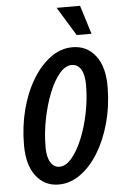

<svg xmlns="http://www.w3.org/2000/svg" viewBox="-62 -993 652 1045"><g transform="rotate(-5 263.5 -470.5)"><path d="M216 9Q140 9 93 -51Q46 -111 46 -221Q46 -323 70 -415Q94 -507 137 -577.5Q180 -648 235.5 -688.5Q291 -729 355 -729Q434 -729 481.5 -667Q529 -605 527 -491Q526 -391 501 -300.5Q476 -210 433.5 -140.5Q391 -71 335 -31Q279 9 216 9ZM229 -87Q263 -87 295.5 -125Q328 -163 354 -226Q380 -289 395.5 -365.5Q411 -442 411 -519Q411 -574 393 -603.5Q375 -633 342 -633Q308 -633 276 -595.5Q244 -558 218.5 -494.5Q193 -431 177.5 -354Q162 -277 162 -199Q162 -146 180 -116.5Q198 -87 229 -87ZM384 -793 288 -950H416L465 -793Z"/></g></svg>

Font: Instrument Sans Condensed SemiBold Italic
Style: Regular
Weight: 600
Width: 3
Italic angle: -13°
Designer: Rodrigo Fuenzalida
Foundry: fragTYPE
Version: Version 1.000; ttfautohint (v1.8.4.7-5d5b);gftools[0.9.28]